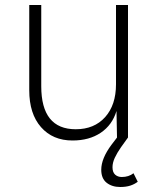

<svg xmlns="http://www.w3.org/2000/svg" viewBox="-20 -550 640 768"><path d="M270 12Q191 12 144 -41.5Q97 -95 97 -189V-530H145V-205Q145 -33 283 -33Q357 -33 400.5 -81.5Q444 -130 444 -213V-530H492V0H448L446 -106Q429 -50 383 -19Q337 12 270 12ZM461 198Q428 198 406.5 181Q385 164 385 129Q385 84 426 29L452 -5L492 0L464 39Q448 62 439 81.5Q430 101 430 119Q430 139 440.5 148.5Q451 158 467 158Q495 158 514 143L531 177Q518 187 501 192.5Q484 198 461 198Z"/></svg>

Font: Geist Mono UltraLight
Style: Regular
Weight: 200
Monospace: yes
Designer: Basement.studio, Andrés Briganti, Mateo Zaragoza
Foundry: Basement.studio, Vercel, Andrés Briganti, Guido Ferreyra, Mateo Zaragoza
Version: Version 1.400; ttfautohint (v1.8.4.7-5d5b)